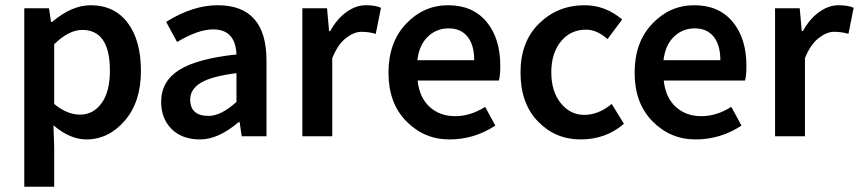

<svg xmlns="http://www.w3.org/2000/svg" viewBox="-20 -523 3297 737"><path d="M401.9 -252Q401.9 -407.7 295.9 -408.2Q244.1 -408.2 188 -353V-124Q237.3 -83 287.6 -83Q337.9 -83 369.9 -127Q401.9 -170.9 401.9 -252ZM73.2 193.8V-491.2H168L175.8 -439H180.2Q255.4 -502.9 328.1 -502.9Q418.9 -502.9 470 -435.5Q521 -368.2 521 -250Q521 -131.8 459 -59.8Q397 12.2 311 12.2Q249 12.2 185.1 -42L188 40V193.8Z M780.8 -78.1Q828.6 -78.1 887.7 -131.8V-242.2Q791.5 -230 750.7 -205.1Q710 -180.2 710 -141.1Q710 -78.1 780.8 -78.1ZM598.6 -131.8Q598.6 -210.9 667.7 -254.4Q736.8 -297.9 887.7 -314Q883.8 -410.2 797.9 -410.2Q740.7 -410.2 659.7 -361.8L617.7 -439Q719.7 -502.9 815.4 -502.9Q1002.9 -502.9 1002.9 -291V0H907.7L899.9 -54.2H896Q817.9 12.2 748.3 12.2Q678.7 12.2 638.7 -27.8Q598.6 -67.9 598.6 -131.8Z M1140.6 0V-491.2H1235.4L1243.2 -403.8H1247.6Q1273.4 -450.7 1309.8 -476.8Q1346.2 -502.9 1383.8 -502.9Q1421.4 -502.9 1442.4 -493.2L1422.4 -393.1Q1395.5 -400.9 1367.2 -400.9Q1338.9 -400.9 1307.6 -376.5Q1276.4 -352.1 1255.4 -299.8V0Z M1800.3 -292Q1800.3 -350.1 1774.7 -382.1Q1749 -414.1 1702.1 -414.1Q1655.3 -414.1 1622.1 -382.1Q1588.9 -350.1 1582 -292ZM1900.4 -270Q1900.4 -233.9 1895 -213.9H1583Q1589.8 -148.9 1628.9 -113Q1668 -77.1 1727.1 -77.1Q1786.1 -77.1 1842.3 -112.8L1881.3 -41Q1801.3 12.2 1704.8 12.2Q1608.4 12.2 1539.8 -57.4Q1471.2 -127 1471.2 -243.7Q1471.2 -360.4 1538.6 -431.6Q1606 -502.9 1700.2 -502.9Q1794.4 -502.9 1847.4 -439.5Q1900.4 -376 1900.4 -270Z M2224.1 -502.9Q2304.2 -502.9 2368.2 -448.2L2312 -373Q2271 -409.2 2230 -409.2Q2169.9 -409.2 2133.1 -364Q2096.2 -318.8 2096.2 -245.4Q2096.2 -171.9 2132.6 -127Q2168.9 -82 2222.9 -82Q2276.9 -82 2328.1 -124L2375 -47.9Q2305.7 12.2 2208.7 12.2Q2111.8 12.2 2044.9 -56.9Q1978 -126 1978 -244.6Q1978 -363.3 2049.6 -433.1Q2121.1 -502.9 2224.1 -502.9Z M2745.1 -292Q2745.1 -350.1 2719.5 -382.1Q2693.8 -414.1 2647 -414.1Q2600.1 -414.1 2566.9 -382.1Q2533.7 -350.1 2526.9 -292ZM2845.2 -270Q2845.2 -233.9 2839.8 -213.9H2527.8Q2534.7 -148.9 2573.7 -113Q2612.8 -77.1 2671.9 -77.1Q2731 -77.1 2787.1 -112.8L2826.2 -41Q2746.1 12.2 2649.7 12.2Q2553.2 12.2 2484.6 -57.4Q2416 -127 2416 -243.7Q2416 -360.4 2483.4 -431.6Q2550.8 -502.9 2645 -502.9Q2739.3 -502.9 2792.2 -439.5Q2845.2 -376 2845.2 -270Z M2955.1 0V-491.2H3049.8L3057.6 -403.8H3062Q3087.9 -450.7 3124.3 -476.8Q3160.6 -502.9 3198.2 -502.9Q3235.8 -502.9 3256.8 -493.2L3236.8 -393.1Q3210 -400.9 3181.6 -400.9Q3153.3 -400.9 3122.1 -376.5Q3090.8 -352.1 3069.8 -299.8V0Z"/></svg>

Font: SourceSansPro-Semibold
Style: Regular
Weight: 600
Designer: Paul D. Hunt
Foundry: Adobe Systems Incorporated
Version: Version 2.020;PS 2.0;hotconv 1.0.86;makeotf.lib2.5.63406